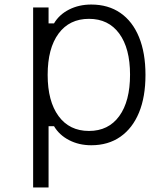

<svg xmlns="http://www.w3.org/2000/svg" viewBox="-20 -626 740 846"><path d="M126 200V-593H194V-523H218Q241 -562 284.5 -584Q328 -606 382 -606Q457 -606 510.5 -569Q564 -532 592.5 -462.5Q621 -393 621 -296Q621 -199 592.5 -130Q564 -61 510.5 -23.5Q457 14 382 14Q328 14 284.5 -8.5Q241 -31 218 -70H194V200ZM372 -49Q458 -49 505.5 -114.5Q553 -180 553 -297Q553 -413 505.5 -478Q458 -543 372 -543Q286 -543 238 -478Q190 -413 190 -296Q190 -180 238 -114.5Q286 -49 372 -49Z"/></svg>

Font: Martian Mono SemiExpanded ExtraLight
Style: Regular
Weight: 250
Monospace: yes
Version: Version 0.930